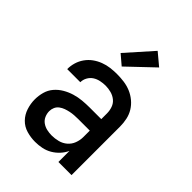

<svg xmlns="http://www.w3.org/2000/svg" viewBox="-227 -885 1004 1004"><g transform="rotate(45 275.0 -383.0)"><path d="M219 12Q187 12 156 3Q125 -6 103 -28.5Q81 -51 71 -82Q61 -113 61 -144Q61 -172 68.5 -199Q76 -226 94 -247Q112 -268 136 -282Q160 -296 186.5 -304Q213 -312 240.5 -314.5Q268 -317 295 -317H380V-359Q380 -380 373 -400Q366 -420 350 -433Q334 -446 313.5 -451.5Q293 -457 272 -457Q254 -457 235 -453Q216 -449 200.5 -439Q185 -429 175.5 -412Q166 -395 166 -376H69Q69 -401 76 -424.5Q83 -448 97.5 -468.5Q112 -489 132 -503.5Q152 -518 175.5 -527Q199 -536 223.5 -539Q248 -542 272 -542Q298 -542 324 -538.5Q350 -535 374 -525Q398 -515 418.5 -498Q439 -481 452.5 -459Q466 -437 471.5 -411Q477 -385 477 -359V0H380V-82Q370 -60 353 -41.5Q336 -23 314.5 -10.5Q293 2 268.5 7Q244 12 219 12ZM257 -73Q280 -73 303.5 -79Q327 -85 345 -100.5Q363 -116 371.5 -138.5Q380 -161 380 -184V-232H295Q280 -232 265.5 -231Q251 -230 236.5 -227Q222 -224 208 -219Q194 -214 182 -205Q170 -196 164 -182.5Q158 -169 158 -154Q158 -136 165.5 -119Q173 -102 188 -91.5Q203 -81 221 -77Q239 -73 257 -73ZM261 -587 207 -633 336 -778 403 -722Z"/></g></svg>

Font: Lode Dark Term
Style: Bold
Weight: 700
Monospace: yes
Designer: Belleve Invis
Foundry: Belleve Invis
Version: Version 29.2.0